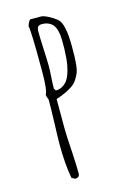

<svg xmlns="http://www.w3.org/2000/svg" viewBox="-106 -705 524 779"><g transform="rotate(-15 156.0 -316.0)"><path d="M129.9 2Q129.9 -25.9 126 -95.2Q121.6 -160.6 121.6 -192.9V-312Q145 -319.3 163.1 -328.1Q182.1 -337.4 194.1 -346.2Q206.1 -355 213.9 -367.7Q223.1 -382.3 227.5 -393.6Q231.9 -404.8 233.9 -423.3Q235.8 -441.9 236.3 -459.7Q236.8 -477.5 236.8 -501Q236.8 -596.7 211.9 -619.1Q197.8 -630.9 177.7 -641.4Q157.7 -651.9 146.5 -651.9H102.5Q97.2 -651.9 87.9 -627Q93.8 -611.8 93.8 -433.1Q93.8 -357.9 83.5 -340.8Q83.5 -332 89.8 -317.9Q89.8 -280.3 87.9 -225.1Q85.4 -155.8 85.4 -131.8Q85.4 -49.3 96.7 12.2L110.8 20Q129.9 20 129.9 2ZM123 -522.5Q120.6 -575.2 120.6 -594.2Q120.6 -608.9 125.2 -615Q129.9 -621.1 142.6 -621.1Q159.2 -621.1 170.9 -615.2Q182.6 -609.4 189 -601.1Q195.3 -592.8 199.2 -579.1Q202.6 -566.4 203.6 -555.7Q204.6 -544.9 204.6 -526.9V-500Q203.1 -458 198.7 -433.1Q190.4 -391.1 176.8 -372.6Q168 -360.8 155.5 -353.5Q143.1 -346.2 127.9 -346.2L121.6 -356Q121.6 -375 123.5 -402.8Q125.5 -430.7 125.5 -450.2Q125.5 -468.8 123 -522.5Z"/></g></svg>

Font: Amatica SC
Style: Regular
Weight: 400
Version: Version 2.000